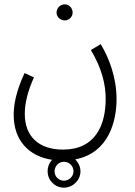

<svg xmlns="http://www.w3.org/2000/svg" viewBox="-20 -508 621 883"><path d="M278 -414C298 -414 314 -431 314 -450C314 -471 298 -488 278 -488C257 -488 240 -471 240 -450C240 -431 257 -414 278 -414ZM43 21C43 137 112 211 220 227C207 240 199 259 199 280C199 321 232 355 274 355C315 355 350 321 350 280C350 258 340 239 326 225C484 195 516 43 516 -52C516 -151 482 -241 443 -305L398 -278C448 -194 466 -121 466 -53C466 68 418 180 270 180C157 180 94 118 94 16C94 -35 108 -89 136 -152L93 -172C52 -84 43 -24 43 21ZM274 323C250 323 231 304 231 280C231 256 250 236 274 236C298 236 318 255 318 280C318 304 297 323 274 323Z"/></svg>

Font: Noto Sans Arabic Cond Light
Style: Regular
Weight: 300
Width: 3
Designer: Monotype Design Team, Nadine Chahine, Nizar Qandah and Khaled Hosny
Foundry: Monotype Imaging Inc.
Version: Version 2.012